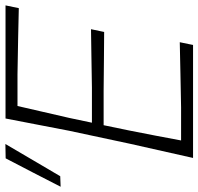

<svg xmlns="http://www.w3.org/2000/svg" viewBox="-32 -722 754 730"><g transform="rotate(-90 345.0 -357.0)"><path d="M109.5 0Q123 -62 135.8 -117.2Q148.5 -172.5 163 -238L213 -472Q226 -540 237 -596.5Q248 -653 259.5 -713H689.5L679 -662.5Q626.5 -663.5 567 -665Q507.5 -666.5 427 -667.5H307Q296 -619 285 -572Q274 -525 261.5 -470L243.5 -384.5H376.5Q447 -385.5 498.8 -386.5Q550.5 -387.5 599 -388L588.5 -338Q537.5 -338 486.2 -338.8Q435 -339.5 365.5 -340H234L214 -243.5Q203 -188.5 194 -141.2Q185 -94 176 -45.5H302Q370.5 -46.5 431.5 -48Q492.5 -49.5 549.5 -50.5L539 0ZM0 -503.5Q27.5 -557 54.2 -609Q81 -661 108 -712.5L162.5 -713.5Q132.5 -662 101.5 -609.5Q70.5 -557 40 -505Z"/></g></svg>

Font: Commissioner Loud ExtraLight
Style: Italic
Weight: 200
Italic angle: -12°
Designer: Kostas Bartsokas
Foundry: Kostas Bartsokas
Version: Version 1.000; ttfautohint (v1.8.3)